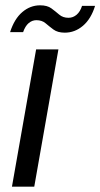

<svg xmlns="http://www.w3.org/2000/svg" viewBox="-20 -703 378 723"><path d="M25 0 116 -517H200L109 0ZM18 -582Q34 -632 64 -657.5Q94 -683 131 -683Q158 -683 173.5 -671.5Q189 -660 203 -648Q217 -636 238 -636Q255 -636 268.5 -647.5Q282 -659 289 -681H338Q323 -632 292.5 -606Q262 -580 224 -580Q197 -580 181 -592Q165 -604 151.5 -615.5Q138 -627 117 -627Q101 -627 88 -616Q75 -605 67 -582Z"/></svg>

Font: DM Sans 11pt
Style: Italic
Weight: 400
Italic angle: -10°
Version: Version 4.004;gftools[0.9.30]